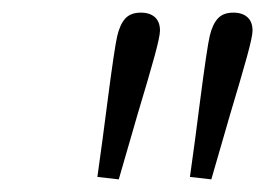

<svg xmlns="http://www.w3.org/2000/svg" viewBox="-20 -780 424 307"><path d="M151.9 -617.7Q163.1 -704.1 167.5 -722.7Q171.9 -741.2 180.4 -750.5Q189 -759.8 205.1 -759.8Q219.7 -759.8 227.8 -752.4Q235.8 -745.1 235.8 -731Q235.8 -721.7 226.8 -689Q217.8 -656.2 199.7 -596.2L169.9 -493.2L135.7 -497.1Q144 -555.7 151.9 -617.7ZM299.8 -617.7Q311 -704.1 315.4 -722.7Q319.8 -741.2 328.4 -750.5Q336.9 -759.8 353 -759.8Q367.7 -759.8 375.7 -752.4Q383.8 -745.1 383.8 -731Q383.8 -721.7 374.8 -689Q365.7 -656.2 347.7 -596.2L317.9 -493.2L283.7 -497.1Q292 -555.7 299.8 -617.7Z"/></svg>

Font: Reddit Sans Chocolate Light
Style: Italic
Weight: 300
Italic angle: -11.25°
Designer: Stephen Hutchings
Version: Version 1.013